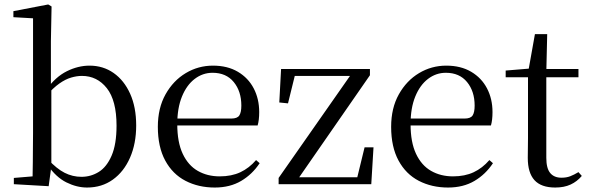

<svg xmlns="http://www.w3.org/2000/svg" viewBox="-20 -825 2638 860"><path d="M42 0V-28L126 -35Q127 -64 127 -98Q127 -132 127.5 -166.5Q128 -201 128 -229V-743L40 -748V-775L196 -805L211 -796L208 -641V-437L210 -427V-81V-80L198 9ZM370 15Q324 15 277.5 -8Q231 -31 193 -86H182L195 -111Q234 -69 269.5 -51Q305 -33 345 -33Q387 -33 422.5 -55Q458 -77 480 -128Q502 -179 502 -262Q502 -375 458.5 -430Q415 -485 347 -485Q324 -485 298.5 -477.5Q273 -470 246 -451Q219 -432 186 -395L175 -424H188Q229 -481 279.5 -506Q330 -531 381 -531Q442 -531 489 -498Q536 -465 563 -405Q590 -345 590 -263Q590 -182 562.5 -119Q535 -56 485.5 -20.5Q436 15 370 15Z M942 15Q869 15 811 -15Q753 -45 720 -106Q687 -167 687 -257Q687 -341 721.5 -402.5Q756 -464 812 -497.5Q868 -531 934 -531Q999 -531 1045.5 -503.5Q1092 -476 1116.5 -429Q1141 -382 1141 -323Q1141 -287 1134 -263H726V-294H1016Q1043 -294 1052 -308Q1061 -322 1061 -352Q1061 -416 1027 -457.5Q993 -499 932 -499Q888 -499 852 -471.5Q816 -444 795 -392.5Q774 -341 774 -269Q774 -188 798.5 -136Q823 -84 866 -59.5Q909 -35 964 -35Q1017 -35 1056.5 -53.5Q1096 -72 1127 -108L1143 -94Q1110 -44 1060 -14.5Q1010 15 942 15Z M1228 0V-28L1561 -504V-476L1553 -485H1423H1275L1305 -504L1270 -362L1231 -366L1239 -516H1637V-488L1307 -12L1313 -51L1314 -31H1449H1602L1576 -13L1613 -165H1653L1643 0Z M1987 15Q1914 15 1856 -15Q1798 -45 1765 -106Q1732 -167 1732 -257Q1732 -341 1766.5 -402.5Q1801 -464 1857 -497.5Q1913 -531 1979 -531Q2044 -531 2090.5 -503.5Q2137 -476 2161.5 -429Q2186 -382 2186 -323Q2186 -287 2179 -263H1771V-294H2061Q2088 -294 2097 -308Q2106 -322 2106 -352Q2106 -416 2072 -457.5Q2038 -499 1977 -499Q1933 -499 1897 -471.5Q1861 -444 1840 -392.5Q1819 -341 1819 -269Q1819 -188 1843.5 -136Q1868 -84 1911 -59.5Q1954 -35 2009 -35Q2062 -35 2101.5 -53.5Q2141 -72 2172 -108L2188 -94Q2155 -44 2105 -14.5Q2055 15 1987 15Z M2386 -479V-516H2571V-479ZM2467 15Q2404 15 2374 -18Q2344 -51 2344 -118Q2344 -142 2344.5 -161Q2345 -180 2345 -207V-479H2245V-509L2366 -519L2346 -504L2376 -672H2431L2427 -501V-489V-118Q2427 -71 2444.5 -50Q2462 -29 2495 -29Q2517 -29 2534 -35.5Q2551 -42 2571 -54L2586 -37Q2565 -12 2536 1.5Q2507 15 2467 15Z"/></svg>

Font: Noto Serif TC
Style: Regular
Weight: 400
Designer: Ryoko NISHIZUKA  (kana & ideographs); Frank Grießhammer (Latin, Greek & Cyrillic); Wenlong ZHANG  (bopomofo); Sandoll Co
Foundry: Adobe
Version: Version 2.003-H1;hotconv 1.1.1;makeotfexe 2.6.0